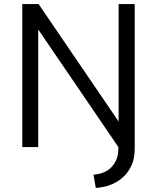

<svg xmlns="http://www.w3.org/2000/svg" viewBox="-20 -720 769 940"><path d="M89.1 0V-700H169L560.7 -125.1V-700H639.5V0H559.5L167.1 -575.7V0ZM448.9 200 437.7 135.2Q497.7 130.2 528.6 95.1Q559.5 59.9 559.5 9.8V-77.5H639.5V9.8Q639.5 55.3 623.7 90Q608 124.8 581.2 148.6Q554.3 172.5 520.1 185.3Q485.9 198 448.9 200Z"/></svg>

Font: Envelope Sans Variable
Style: Regular
Weight: 500
Designer: Andreas Rasmussen / Norman Anderson
Foundry: mail.de GmbH
Version: Version 1.150